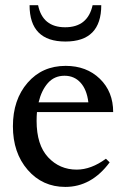

<svg xmlns="http://www.w3.org/2000/svg" viewBox="-20 -717 473 748"><path d="M95.2 -696.8H128.4Q146 -610.8 233.9 -610.8Q321.8 -610.8 340.8 -696.8H374.5Q374.5 -555.2 234.9 -555.2Q95.2 -555.2 95.2 -696.8ZM234.4 11.2Q145.5 11.2 87.9 -55.2Q30.3 -121.6 30.3 -225.1Q30.3 -328.6 87.4 -394.5Q144.5 -460.4 235.8 -460.4Q316.9 -460.4 368.9 -410.2Q420.9 -359.9 420.9 -280.3H124Q122.6 -263.7 122.6 -246.1Q122.6 -152.3 167.5 -104.2Q212.4 -56.2 278.8 -56.2Q335 -56.2 392.6 -98.6L407.2 -84.5Q336.4 11.2 234.4 11.2ZM231.4 -421.9Q191.9 -421.9 166.7 -393.6Q141.6 -365.2 130.4 -318.4H324.2Q318.4 -367.7 293.9 -394.8Q269.5 -421.9 231.4 -421.9Z"/></svg>

Font: Elstob 8pt Medium
Style: Regular
Weight: 500
Designer: Peter S. Baker
Version: Version 1.015